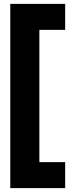

<svg xmlns="http://www.w3.org/2000/svg" viewBox="-20 -760 376 990"><path d="M183 76H316V210H33V-740H316V-606H183Z"/></svg>

Font: Georama ExtraCondensed Thin ExtraBold
Style: Regular
Weight: 800
Version: Version 1.001